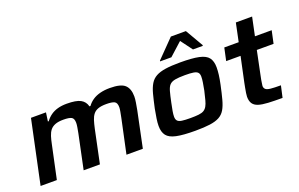

<svg xmlns="http://www.w3.org/2000/svg" viewBox="-88 -1086 2261 1454"><g transform="rotate(-20 1042.0 -359.0)"><path d="M36 0 144 -510H265L255 -440H262Q280 -465 304.5 -482.5Q329 -500 361 -509Q393 -518 434 -518Q510 -518 545 -499Q580 -480 590 -440H598Q616 -465 642 -482.5Q668 -500 703 -509Q738 -518 781 -518Q870 -518 902.5 -487.5Q935 -457 935 -395Q935 -376 930.5 -347.5Q926 -319 920 -288L860 0H728L787 -276Q792 -301 796 -322.5Q800 -344 800 -357Q800 -393 780.5 -403Q761 -413 715 -413Q674 -413 649 -404Q624 -395 609.5 -376.5Q595 -358 586.5 -331Q578 -304 570 -267L514 0H383L441 -276Q446 -301 449.5 -322.5Q453 -344 453 -357Q453 -393 434 -403Q415 -413 369 -413Q328 -413 302.5 -403Q277 -393 262.5 -374.5Q248 -356 239.5 -329Q231 -302 224 -267L167 0Z M1281 8Q1184 8 1129.5 -3.5Q1075 -15 1053 -43.5Q1031 -72 1031 -121Q1031 -147 1036 -179.5Q1041 -212 1049 -255Q1063 -320 1075 -365.5Q1087 -411 1105 -441Q1123 -471 1153 -487.5Q1183 -504 1230 -511Q1277 -518 1349 -518Q1445 -518 1499 -506.5Q1553 -495 1574.5 -466.5Q1596 -438 1596 -389Q1596 -362 1592 -329.5Q1588 -297 1579 -255Q1565 -189 1552.5 -142.5Q1540 -96 1522.5 -66.5Q1505 -37 1475.5 -21Q1446 -5 1399.5 1.5Q1353 8 1281 8ZM1279 -95Q1319 -95 1345.5 -98Q1372 -101 1387.5 -110.5Q1403 -120 1413 -137.5Q1423 -155 1430.5 -183.5Q1438 -212 1448 -255Q1455 -291 1459 -317Q1463 -343 1463 -362Q1463 -385 1452.5 -396Q1442 -407 1418 -411Q1394 -415 1350 -415Q1299 -415 1270 -409.5Q1241 -404 1226 -388.5Q1211 -373 1202 -340.5Q1193 -308 1182 -255Q1174 -218 1169.5 -191.5Q1165 -165 1165 -147Q1165 -125 1175.5 -113.5Q1186 -102 1211 -98.5Q1236 -95 1279 -95ZM1209 -577 1210 -583 1350 -726H1471L1554 -583L1553 -577H1474L1404 -671L1300 -577Z M1986 0Q1919 0 1871 -2.5Q1823 -5 1793.5 -14.5Q1764 -24 1750 -44.5Q1736 -65 1736 -100Q1736 -111 1739 -130Q1742 -149 1746 -170Q1750 -191 1753 -206L1796 -408H1680L1702 -510H1818L1849 -658H1980L1949 -510H2084L2062 -408H1927L1889 -224Q1884 -202 1881 -184.5Q1878 -167 1876.5 -155.5Q1875 -144 1874 -137Q1874 -120 1885 -110Q1896 -100 1924.5 -97Q1953 -94 2007 -94Z"/></g></svg>

Font: Saira Expanded SemiBold
Style: Italic
Weight: 600
Width: 7
Italic angle: -12°
Designer: Hector Gatti with collaboration of the Omnibus-Type team
Foundry: Omnibus-Type
Version: Version 1.101